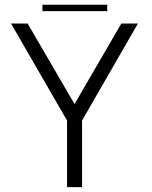

<svg xmlns="http://www.w3.org/2000/svg" viewBox="-20 -772 627 792"><path d="M259 -270.5H316L549 -675H480.5L284.5 -337.5H290.5L94 -675H25.5ZM256.5 0H318.5V-308.5H256.5ZM155 -726H422.5V-752.5H155Z"/></svg>

Font: Anybody UltraCondensed Thin Light
Style: Regular
Weight: 300
Version: Version 1.111